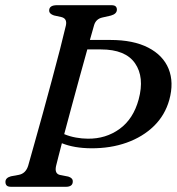

<svg xmlns="http://www.w3.org/2000/svg" viewBox="-20 -720 681 740"><path d="M196 -80Q189.5 -50 212 -45.5L243 -39.5Q261 -34 260.5 -20.5Q260.5 0 233.5 0H24Q10.5 0 5.8 -5Q1 -10 1 -18.5Q0.5 -34.5 22 -40.5L52 -46Q79 -51 88.5 -81Q97 -111.5 112 -164.5Q127 -217.5 144.8 -282Q162.5 -346.5 180 -411.5Q197.5 -476.5 211.8 -532Q226 -587.5 234 -622Q239.5 -648 217.5 -654L188 -660.5Q169.5 -666.5 169.5 -679.5Q169.5 -700 200 -700H408.5Q421.5 -700 426 -695.2Q430.5 -690.5 430.5 -683Q430.5 -666.5 407.5 -660L374.5 -652.5Q349.5 -647 342.5 -622.5Q336 -599.5 326.5 -566H405.5Q494 -566 551.2 -536.5Q608.5 -507 629.8 -454.8Q651 -402.5 632.5 -335Q616 -276 573.2 -234.2Q530.5 -192.5 468.2 -170.2Q406 -148 331 -148.5Q265.5 -149 218.5 -168Q211 -138.5 205 -115.8Q199 -93 196 -80ZM318 -185.5Q387.5 -184.5 440.8 -223Q494 -261.5 514.5 -337Q537.5 -422.5 500.5 -476Q463.5 -529.5 369 -529.5H316.5Q303 -481 287.2 -423.8Q271.5 -366.5 256 -309.2Q240.5 -252 227.5 -203Q249 -194 272.8 -189.8Q296.5 -185.5 318 -185.5Z"/></svg>

Font: Fraunces 72pt S050
Style: Italic
Weight: 400
Italic angle: -16°
Version: Version 1.000; ttfautohint (v1.8.3)